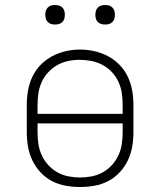

<svg xmlns="http://www.w3.org/2000/svg" viewBox="-20 -739 640 767"><path d="M300 8Q271 8 242.5 3Q214 -2 188 -15.5Q162 -29 142 -50.5Q122 -72 109.5 -98Q97 -124 92 -152.5Q87 -181 87 -210V-320Q87 -349 92 -377.5Q97 -406 109.5 -432.5Q122 -459 142.5 -480Q163 -501 188.5 -514.5Q214 -528 242.5 -534.5Q271 -541 300 -541Q329 -541 357.5 -534.5Q386 -528 411.5 -514.5Q437 -501 457.5 -480Q478 -459 490.5 -432.5Q503 -406 508 -377.5Q513 -349 513 -320V-210Q513 -181 508 -152.5Q503 -124 490.5 -98Q478 -72 458 -50.5Q438 -29 412 -15.5Q386 -2 357.5 3Q329 8 300 8ZM470 -284V-320Q470 -344 466.5 -367.5Q463 -391 453 -412.5Q443 -434 426.5 -451.5Q410 -469 389 -480Q368 -491 344.5 -495.5Q321 -500 298 -500Q274 -500 251 -495Q228 -490 208 -478.5Q188 -467 172 -449.5Q156 -432 146.5 -411Q137 -390 133.5 -366.5Q130 -343 130 -320V-284ZM300 -30Q323 -30 346.5 -34.5Q370 -39 390.5 -50.5Q411 -62 427 -79.5Q443 -97 453 -118.5Q463 -140 466.5 -163.5Q470 -187 470 -210V-246H130V-210Q130 -187 133.5 -163.5Q137 -140 147 -118.5Q157 -97 173 -79.5Q189 -62 209.5 -50.5Q230 -39 253.5 -34.5Q277 -30 300 -30ZM400 -641Q392 -641 384.5 -643Q377 -645 371 -651Q365 -657 363 -664.5Q361 -672 361 -680Q361 -688 363 -695.5Q365 -703 371 -709Q377 -715 384.5 -717Q392 -719 400 -719Q408 -719 415.5 -717Q423 -715 429 -709Q435 -703 437 -695.5Q439 -688 439 -680Q439 -672 437 -664.5Q435 -657 429 -651Q423 -645 415.5 -643Q408 -641 400 -641ZM200 -641Q192 -641 184.5 -643Q177 -645 171 -651Q165 -657 163 -664.5Q161 -672 161 -680Q161 -688 163 -695.5Q165 -703 171 -709Q177 -715 184.5 -717Q192 -719 200 -719Q208 -719 215.5 -717Q223 -715 229 -709Q235 -703 237 -695.5Q239 -688 239 -680Q239 -672 237 -664.5Q235 -657 229 -651Q223 -645 215.5 -643Q208 -641 200 -641Z"/></svg>

Font: Iosevka Curly XLtEx
Style: Regular
Weight: 200
Width: 7
Monospace: yes
Designer: Belleve Invis
Foundry: Belleve Invis
Version: Version 11.1.0; ttfautohint (v1.8.3)